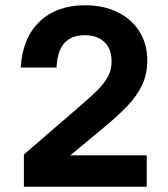

<svg xmlns="http://www.w3.org/2000/svg" viewBox="-20 -710 640 730"><path d="M116.4 -119.3H537.9V0H70.8V-122.6L289.8 -311.6Q335 -350.8 357.6 -374.5Q380.2 -398.2 392.2 -422.3Q404.2 -446.4 404.2 -476.6Q404.2 -524.4 376.8 -550.3Q349.5 -576.1 301.4 -576.1Q252.6 -576.1 225.4 -546.8Q198.2 -517.4 194.9 -453.2H58.8Q65.5 -566 130.7 -628Q195.9 -690 303.4 -690Q372.1 -690 425.8 -664.4Q479.5 -638.7 509.7 -591Q539.9 -543.4 539.9 -479.4Q539.9 -428 520.2 -386.6Q500.5 -345.3 464.8 -307.6Q429.1 -269.9 366.4 -218.2L156.4 -44Z"/></svg>

Font: TASA Orbiter VF Text
Style: Regular
Weight: 400
Designer: Weizhong Zhang
Foundry: 本地遙控
Version: Version 1.001;Glyphs 3.2 (3192)